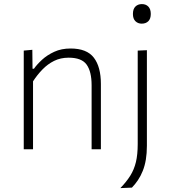

<svg xmlns="http://www.w3.org/2000/svg" viewBox="-20 -748 852 962"><path d="M99 0Q99 -56 99 -107.8Q99 -159.5 99 -220.5V-270.5Q99 -324.5 99 -381.5Q99 -438.5 99 -494.5L142 -498.5L143 -403.5H150Q165 -425 190.5 -448.5Q216 -472 251.8 -488.5Q287.5 -505 333.5 -505Q415 -505 450.2 -459Q485.5 -413 485.5 -327.5Q485.5 -295 485.5 -272Q485.5 -249 485.5 -220.5Q485.5 -162.5 485.5 -109.2Q485.5 -56 485.5 0H439Q439 -56 439 -109Q439 -162 439 -219V-321Q439 -389 414.2 -424Q389.5 -459 324 -459Q283.5 -459 251.2 -443Q219 -427 192.8 -400Q166.5 -373 145.5 -340.5V-219Q145.5 -159.5 145.5 -107.8Q145.5 -56 145.5 0ZM583 194.5Q613.5 163 632.8 132.2Q652 101.5 661 64Q670 26.5 670 -26.5V-220.5V-270.5Q670 -312 670 -349Q670 -386 670 -421.8Q670 -457.5 670 -494.5L716 -496.5Q716 -459.5 716 -423.5Q716 -387.5 716 -350Q716 -312.5 716 -270.5Q716 -208.5 716 -163.5Q716 -118.5 716 -83.8Q716 -49 716 -17.5Q716 20 710.8 51.5Q705.5 83 695.2 108.5Q685 134 671 154.8Q657 175.5 641 192ZM690 -629.5Q671 -629.5 658.5 -641.8Q646 -654 646 -678Q646 -703 658.5 -715.2Q671 -727.5 691 -727.5Q711 -727.5 723.2 -715Q735.5 -702.5 735.5 -678Q735.5 -654 723.2 -641.8Q711 -629.5 690 -629.5Z"/></svg>

Font: Commissioner Thin ExtraLight
Style: Regular
Weight: 250
Version: Version 1.000